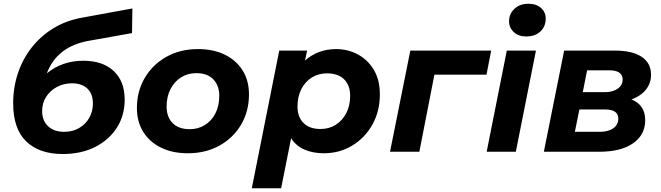

<svg xmlns="http://www.w3.org/2000/svg" viewBox="-20 -807 3513 1021"><path d="M313 12Q189 12 119.5 -55Q50 -122 50 -258Q50 -342 75.5 -418Q101 -494 149 -555Q197 -616 264.5 -657Q332 -698 416 -713L684 -762L682 -631L452 -590Q283 -560 229 -417Q311 -484 423 -484Q526 -484 584.5 -429.5Q643 -375 643 -277Q643 -193 601.5 -128Q560 -63 486 -25.5Q412 12 313 12ZM321 -106Q366 -106 400.5 -126Q435 -146 454.5 -180Q474 -214 474 -257Q474 -309 444 -336.5Q414 -364 363 -364Q319 -364 282.5 -344.5Q246 -325 225 -291.5Q204 -258 204 -217Q204 -166 235.5 -136Q267 -106 321 -106Z M979 8Q897 8 836 -22Q775 -52 741.5 -106Q708 -160 708 -233Q708 -322 750 -393Q792 -464 865 -505Q938 -546 1033 -546Q1115 -546 1176 -516Q1237 -486 1270.5 -432Q1304 -378 1304 -305Q1304 -216 1262.5 -145Q1221 -74 1147.5 -33Q1074 8 979 8ZM989 -120Q1034 -120 1070 -142.5Q1106 -165 1126 -205Q1146 -245 1146 -298Q1146 -352 1114.5 -385Q1083 -418 1024 -418Q978 -418 942.5 -395.5Q907 -373 886.5 -333Q866 -293 866 -240Q866 -185 898 -152.5Q930 -120 989 -120Z M1702 8Q1644 8 1599 -11.5Q1554 -31 1528 -72L1475 194H1319L1465 -538H1613L1602 -485Q1634 -514 1676 -530Q1718 -546 1767 -546Q1830 -546 1883 -517.5Q1936 -489 1968 -435.5Q2000 -382 2000 -305Q2000 -215 1960 -144Q1920 -73 1852.5 -32.5Q1785 8 1702 8ZM1684 -121Q1730 -121 1765.5 -143.5Q1801 -166 1821.5 -205.5Q1842 -245 1842 -298Q1842 -353 1810 -385Q1778 -417 1719 -417Q1673 -417 1637.5 -394.5Q1602 -372 1582 -332.5Q1562 -293 1562 -240Q1562 -185 1594 -153Q1626 -121 1684 -121Z M2054 0 2162 -538H2592L2567 -410H2290L2210 0Z M2568 0 2675 -538H2830L2723 0ZM2779 -613Q2737 -613 2712 -636.5Q2687 -660 2687 -694Q2687 -733 2715.5 -760Q2744 -787 2790 -787Q2832 -787 2857 -764.5Q2882 -742 2882 -709Q2882 -666 2853.5 -639.5Q2825 -613 2779 -613Z M2872 0 2980 -538H3250Q3342 -538 3392 -505Q3442 -472 3442 -410Q3442 -364 3414.5 -330Q3387 -296 3338 -278Q3411 -249 3411 -168Q3411 -90 3346.5 -45Q3282 0 3166 0ZM3037 -106H3169Q3215 -106 3241.5 -125Q3268 -144 3268 -176Q3268 -225 3197 -225H3061ZM3079 -317H3197Q3239 -317 3265 -335.5Q3291 -354 3291 -384Q3291 -433 3220 -433H3102Z"/></svg>

Font: Montserrat
Style: Bold Italic
Weight: 700
Italic angle: -11.3°
Designer: Julieta Ulanovsky
Foundry: Julieta Ulanovsky
Version: Version 9.000; ttfautohint (v1.8.4.7-5d5b)